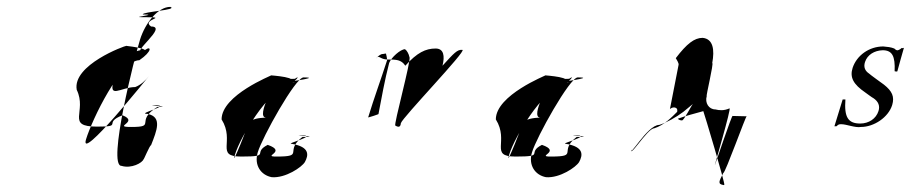

<svg xmlns="http://www.w3.org/2000/svg" viewBox="-20 -557 2647 558"><path d="M203 -296C190 -368 342 -424 348 -424C332 -424 432 -418 393 -402C357 -402 470 -480 419 -480C389 -501 473 -507 403 -507H393C357 -507 446 -515 395 -515C393 -523 499 -528 475 -537C439 -537 402 -490 387 -442C372 -394 291 -75 333 -75C362 -66 394 -84 397 -94C397 -90 415 -135 419 -135C436 -178 452 -217 409 -226C373 -226 483 -251 431 -251C395 -251 489 -246 437 -246C370 -204 437 -188 361 -188C305 -188 386 -202 336 -222C277 -199 341 -189 262 -189C170 -189 234 -232 203 -296ZM230 -152C209 -82 413 -336 413 -336C403 -323 389 -310 373 -304C331 -304 292 -266 312 -328C328 -381 365 -414 402 -412C420 -425 423 -408 385 -382C331 -382 248 -211 230 -152Z M624 -210C624 -281 771 -338 768 -338C765 -338 862 -332 815 -316C792 -316 875 -317 815 -317C792 -317 922 -332 862 -332C839 -332 742 -158 729 -114C718 -77 738 -48 770 -42C810 -39 857 -71 866 -86C877 -106 881 -130 828 -139C806 -139 912 -164 852 -164C829 -164 919 -159 859 -159C804 -117 868 -102 783 -102C740 -102 816 -116 758 -136C711 -112 771 -102 681 -102C604 -102 664 -146 624 -210ZM663 -108C648 -58 707 -206 704 -204C714 -210 730 -215 754 -215C736 -215 747 -246 755 -266C772 -322 799 -328 837 -328C856 -341 840 -322 805 -296C762 -296 679 -161 663 -108Z M1072 -386C1079 -394 1086 -400 1092 -400C1096 -400 1103 -403 1102 -400C1102 -400 1105 -389 1105 -382C1087 -326 1067 -272 1050 -216C1047 -214 1085 -226 1080 -226C1089 -273 1098 -324 1111 -374C1117 -390 1144 -414 1157 -414C1162 -411 1168 -401 1170 -391C1176 -384 1123 -192 1129 -192C1139 -186 1144 -188 1145 -199C1150 -216 1337 -410 1324 -412C1309 -414 1299 -402 1266 -366C1273 -394 1270 -416 1246 -416C1217 -416 1192 -404 1158 -366C1146 -384 1131 -384 1107 -384C1083 -384 1082 -400 1072 -386Z M1421 -210C1421 -281 1568 -338 1565 -338C1562 -338 1659 -332 1612 -316C1589 -316 1672 -317 1612 -317C1589 -317 1719 -332 1659 -332C1636 -332 1539 -158 1526 -114C1515 -77 1535 -48 1567 -42C1607 -39 1654 -71 1663 -86C1674 -106 1678 -130 1625 -139C1603 -139 1709 -164 1649 -164C1626 -164 1716 -159 1656 -159C1601 -117 1665 -102 1580 -102C1537 -102 1613 -116 1555 -136C1508 -112 1568 -102 1478 -102C1401 -102 1461 -146 1421 -210ZM1460 -108C1445 -58 1504 -206 1501 -204C1511 -210 1527 -215 1551 -215C1533 -215 1544 -246 1552 -266C1569 -322 1596 -328 1634 -328C1653 -341 1637 -322 1602 -296C1559 -296 1476 -161 1460 -108Z M1816 -128C1803 -86 1861 -184 1881 -184C1910 -193 1933 -217 1948 -232C1949 -236 1948 -242 1946 -242C1942 -246 1934 -246 1927 -240L1952 -368C1954 -373 1945 -386 1944 -388C1976 -430 1998 -447 2022 -447C2053 -444 2057 -412 2050 -374C2055 -374 2031 -276 2034 -278C2028 -258 2040 -239 2059 -239C2071 -236 2084 -235 2100 -242C2107 -246 2053 -65 2058 -78C2058 -78 2107 -223 2109 -220L2150 -219C2148 -222 2088 -54 2082 -54C2070 -30 2064 -22 2084 -19L2085 -20C2088 -23 2026 -230 2024 -234C1997 -226 1977 -222 1950 -212C1951 -210 1956 -207 1962 -207C1968 -207 1990 -252 1994 -255L1966 -232C1945 -216 1916 -200 1896 -194C1860 -194 1804 -88 1816 -128Z M2405 -190H2411C2417 -196 2419 -196 2425 -196C2440 -196 2466 -185 2482 -188C2520 -188 2562 -216 2573 -252C2580 -276 2573 -292 2549 -311C2549 -311 2506 -342 2506 -343C2494 -351 2489 -362 2494 -377C2501 -398 2521 -410 2545 -411C2573 -411 2582 -394 2580 -350C2580 -350 2587 -348 2588 -350C2588 -350 2606 -416 2607 -418C2607 -418 2600 -416 2601 -418C2597 -414 2591 -411 2589 -411C2587 -410 2583 -412 2579 -416C2569 -420 2559 -421 2547 -422C2506 -422 2470 -396 2458 -360C2449 -332 2460 -312 2495 -288C2495 -288 2518 -271 2518 -272C2533 -262 2538 -249 2533 -234C2526 -212 2505 -198 2480 -198C2445 -198 2433 -216 2437 -268H2429Z"/></svg>

Font: Zinc
Style: Obl
Weight: 400
Version: Version 1